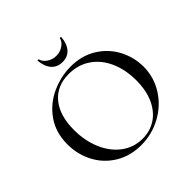

<svg xmlns="http://www.w3.org/2000/svg" viewBox="-206 -987 1178 1178"><g transform="rotate(-45 383.0 -398.0)"><path d="M49 -312Q49 -415 101 -488.5Q153 -562 234.5 -599Q316 -636 401 -636Q496 -636 568 -591.5Q640 -547 678.5 -474Q717 -401 717 -319Q717 -228 669 -152Q621 -76 540.5 -32Q460 12 366 12Q273 12 200.5 -31.5Q128 -75 88.5 -149.5Q49 -224 49 -312ZM626 -291Q626 -384 593.5 -457Q561 -530 500.5 -571Q440 -612 360 -612Q256 -612 198 -541.5Q140 -471 140 -347Q140 -252 173 -175Q206 -98 265.5 -54Q325 -10 401 -10Q465 -10 516 -43Q567 -76 596.5 -139.5Q626 -203 626 -291ZM283 -803Q282 -807 287.5 -807Q293 -807 294 -805Q299 -781 325.5 -762.5Q352 -744 386 -744Q419 -744 445.5 -762.5Q472 -781 477 -805Q477 -808 482.5 -807.5Q488 -807 488 -803Q483 -749 457 -719.5Q431 -690 386 -690Q341 -690 314.5 -719.5Q288 -749 283 -803Z"/></g></svg>

Font: Cormorant Infant Medium
Style: Regular
Weight: 500
Designer: Christian Thalmann (Catharsis Fonts)
Foundry: Catharsis Fonts
Version: Version 4.000